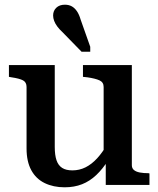

<svg xmlns="http://www.w3.org/2000/svg" viewBox="-20 -787 674 817"><path d="M213 -510V-162Q213 -127 220.5 -105Q228 -83 244.5 -72.5Q261 -62 288 -62Q318 -62 344 -75Q370 -88 393.5 -113.5Q417 -139 439 -178L441 -106Q417 -68 389.5 -42Q362 -16 329 -3Q296 10 255 10Q207 10 170 -8Q133 -26 113 -63Q93 -100 93 -155V-417Q93 -437 78 -445Q63 -453 29 -458L18 -460V-510ZM541 -510V-84Q541 -71 550 -63.5Q559 -56 575 -53Q591 -50 612 -50L616 -49V0H430V-107L421 -115V-417Q421 -437 403.5 -445Q386 -453 352 -458L333 -460V-510ZM323 -704 364 -588V-567H327L245 -651Q233 -662 224 -674Q215 -686 210.5 -698Q206 -710 206 -721Q206 -741 219.5 -754Q233 -767 256 -767Q273 -767 285.5 -760Q298 -753 307.5 -739Q317 -725 323 -704Z"/></svg>

Font: Roboto Serif 36pt Medium
Style: Regular
Weight: 500
Designer: Greg Gazdowicz
Foundry: Commercial Type
Version: Version 1.008